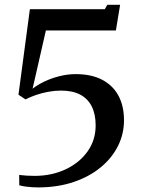

<svg xmlns="http://www.w3.org/2000/svg" viewBox="-20 -782 601 816"><path d="M61.5 -38.5Q76.5 -36.5 94 -35.5Q111.5 -34.5 128.5 -34.5Q201 -35 259.2 -62.5Q317.5 -90 352 -138.2Q386.5 -186.5 386.5 -249Q386.5 -296.5 370 -329.5Q353.5 -362.5 321 -379.8Q288.5 -397 239.5 -397Q213 -397 185.8 -392Q158.5 -387 133.5 -378.5Q108.5 -370 88.5 -359.5L58.5 -379.5L107 -743H425.5L436 -761.5H490.5L472.5 -652.5H175L118.5 -405Q138.5 -421 168.2 -435.2Q198 -449.5 232.5 -458.2Q267 -467 301.5 -467Q368.5 -467 414.2 -443Q460 -419 483.5 -375.2Q507 -331.5 507 -271Q507 -213 481.5 -161.8Q456 -110.5 408.2 -71Q360.5 -31.5 293.8 -8.8Q227 14 144.5 14.5Q132.5 14.5 118.2 13.8Q104 13 89.5 11Q75 9 62 5.5Z"/></svg>

Font: Merriweather 72pt Medium
Style: Regular
Weight: 500
Version: Version 2.100